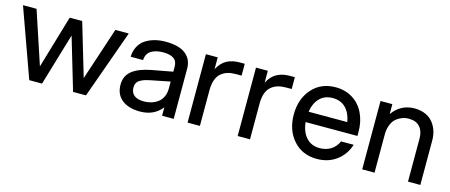

<svg xmlns="http://www.w3.org/2000/svg" viewBox="-40 -965 3307 1410"><g transform="rotate(15 1613.5 -260.0)"><path d="M526.9 0 409.2 -397 291 0H193.8L6.8 -520H109.9L243.2 -118.2L361.8 -520H457L576.2 -118.2L709 -520H811L625 0Z M1203.6 0V-64Q1143.6 12.2 1038.1 12.2Q950.2 12.2 899.9 -28.1Q849.6 -68.4 849.6 -142.1Q849.6 -209 897.7 -247.6Q945.8 -286.1 1040 -304.2L1199.7 -334V-371.1Q1199.7 -413.6 1172.4 -432.9Q1145 -452.1 1090.8 -452.1Q1037.6 -452.1 1001.7 -430.7Q965.8 -409.2 962.9 -358.9H868.7Q870.1 -404.3 888.7 -438.5Q907.2 -472.7 938.7 -492.7Q970.2 -512.7 1008.1 -522.5Q1045.9 -532.2 1089.8 -532.2Q1190.9 -532.2 1241.5 -492.4Q1292 -452.6 1292 -380.9V0ZM946.8 -145Q946.8 -108.4 971.7 -87.6Q996.6 -66.9 1047.9 -66.9Q1076.7 -66.9 1103 -75Q1129.4 -83 1151.4 -99.1Q1173.3 -115.2 1186.5 -142.6Q1199.7 -169.9 1199.7 -205.1V-258.8L1054.7 -230Q1026.4 -224.1 1009.3 -218.5Q992.2 -212.9 976.6 -203.4Q960.9 -193.8 953.9 -179.7Q946.8 -165.5 946.8 -145Z M1397.5 0V-520H1487.3V-430.2Q1515.6 -482.9 1556.6 -504.4Q1597.7 -525.9 1651.4 -525.9H1691.4V-436H1648.4Q1613.8 -436 1586.7 -428Q1559.6 -419.9 1537.4 -401.6Q1515.1 -383.3 1503.2 -350.3Q1491.2 -317.4 1491.2 -271V0Z M1778.3 0V-520H1868.2V-430.2Q1896.5 -482.9 1937.5 -504.4Q1978.5 -525.9 2032.2 -525.9H2072.3V-436H2029.3Q1994.6 -436 1967.5 -428Q1940.4 -419.9 1918.2 -401.6Q1896 -383.3 1884 -350.3Q1872.1 -317.4 1872.1 -271V0Z M2382.3 12.2Q2271 12.2 2203.1 -64.5Q2135.3 -141.1 2135.3 -259.8Q2135.3 -378.4 2203.1 -455.3Q2271 -532.2 2382.3 -532.2Q2456.1 -532.2 2512.2 -496.8Q2568.4 -461.4 2598.1 -399.2Q2627.9 -336.9 2627.9 -257.8V-228H2233.9Q2240.7 -155.8 2279.3 -112.8Q2317.9 -69.8 2382.3 -69.8Q2431.2 -69.8 2467.5 -93Q2503.9 -116.2 2522 -158.2H2618.2Q2592.8 -79.6 2530.5 -33.7Q2468.3 12.2 2382.3 12.2ZM2235.4 -307.1H2529.3Q2518.6 -373.5 2480.7 -411.9Q2442.9 -450.2 2382.3 -450.2Q2320.8 -450.2 2283.2 -411.9Q2245.6 -373.5 2235.4 -307.1Z M3073.2 -329.1Q3073.2 -383.3 3044.7 -415.8Q3016.1 -448.2 2960 -448.2Q2945.8 -448.2 2930.2 -445.3Q2914.6 -442.4 2893.8 -432.1Q2873 -421.9 2857.2 -405.5Q2841.3 -389.2 2830.1 -359.1Q2818.8 -329.1 2818.8 -290V0H2725.1V-520H2814.9V-444.8Q2877.9 -532.2 2981.9 -532.2Q3028.8 -532.2 3064.9 -516.1Q3101.1 -500 3123 -472.4Q3145 -444.8 3156 -410.6Q3167 -376.5 3167 -337.9V0H3073.2Z"/></g></svg>

Font: Aspekta 450
Style: Regular
Weight: 450
Designer: Ivo Dolenc
Version: Version 2.000